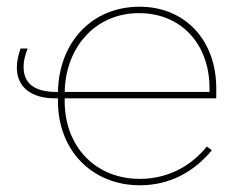

<svg xmlns="http://www.w3.org/2000/svg" viewBox="-20 -545 727 570"><path d="M152 -253V-245C152 -99 253 5 395 5H396C479 5 553 -31 609 -99L594 -110C545 -49 474 -14 396 -14H395C264 -14 172 -109 172 -245V-253H622V-283C622 -426 529 -525 395 -525H394C254 -525 155 -421 152 -272H149C82 -272 50 -297 50 -347C50 -364 54 -380 62 -401H41C34 -381 30 -362 30 -344C30 -287 72 -253 144 -253ZM172 -272C175 -408 266 -506 392 -506H393C517 -506 602 -415 602 -283V-272Z"/></svg>

Font: Fixel Text Thin
Style: Regular
Weight: 100
Width: 4
Designer: AlfaBravo + MacPaw
Foundry: Kyrylo Tkachov, Marchela Mozhyna, Serhii Makarenko, Maria Weinstein, Zakhar Kryvoshyya
Version: Version 1.211